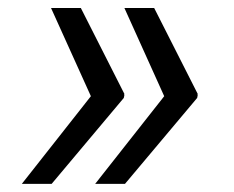

<svg xmlns="http://www.w3.org/2000/svg" viewBox="-20 -534 580 476"><path d="M215.9 -78.1 387.1 -295.5 288.4 -514.2H362.2L470.2 -301.1L469.5 -298.3H470.2L468.8 -291.2L289.8 -78.1ZM205.3 -295.5 106.5 -514.2H180.4L288.4 -301.1L287.6 -298.3H288.4L286.9 -291.2L108 -78.1H34.1Z"/></svg>

Font: Inter P
Style: Italic
Weight: 400
Italic angle: -9.40001°
Designer: Rasmus Andersson
Foundry: rsms
Version: Version 3.018;git-588b23468